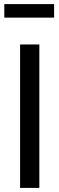

<svg xmlns="http://www.w3.org/2000/svg" viewBox="-20 -917 288 937"><path d="M1 -897H244V-831H1ZM78 -700H172V0H78Z"/></svg>

Font: Haskoy Medium
Style: Regular
Weight: 500
Designer: Ertekin Erdin
Foundry: Ertekin Erdin
Version: Version 1.500; ttfautohint (v1.8.3)